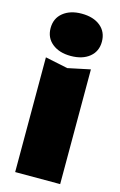

<svg xmlns="http://www.w3.org/2000/svg" viewBox="-127 -890 588 944"><g transform="rotate(15 167.0 -418.5)"><path d="M52 -584 167 -560 281 -584V0H52ZM167 -622Q109 -622 73 -651Q37 -680 37 -729Q37 -779 73 -808Q109 -837 167 -837Q227 -837 262.5 -808Q298 -779 298 -729Q298 -680 262.5 -651Q227 -622 167 -622Z"/></g></svg>

Font: Unbounded ExtraBold
Style: Regular
Weight: 800
Designer: Luke Prowse, Jean-Baptiste Morizot, Fátima Lázaro, Florian Runge
Foundry: NaN
Version: Version 1.701;gftools[0.9.28.dev5+ged2979d]